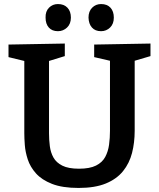

<svg xmlns="http://www.w3.org/2000/svg" viewBox="-20 -917 784 948"><path d="M445 -697 723 -702V-640L645 -617V-271Q645 -213 632 -162Q619 -111 587.5 -72Q556 -33 502.5 -11Q449 11 368 11Q288 11 237 -9Q186 -29 157.5 -61Q129 -93 117 -130Q105 -167 102.5 -201Q100 -235 100 -259V-616L22 -635V-697L300 -702V-640L222 -616V-259Q222 -227 226 -195.5Q230 -164 244 -139Q258 -114 288 -99Q318 -84 370 -84Q423 -84 454 -99.5Q485 -115 499.5 -142Q514 -169 518.5 -202.5Q523 -236 523 -271V-617L445 -635ZM479 -763Q450 -763 434 -781Q418 -799 417 -830Q417 -861 435 -879Q453 -897 479 -897Q509 -897 525.5 -879Q542 -861 542 -830Q542 -799 523.5 -781Q505 -763 479 -763ZM266 -763Q237 -763 221 -781Q205 -799 205 -830Q204 -861 222 -879Q240 -897 266 -897Q296 -897 313 -879Q330 -861 330 -830Q330 -799 311 -781Q292 -763 266 -763Z"/></svg>

Font: Bitter SemiBold
Style: Regular
Weight: 600
Designer: Sol Matas, and Bitter project Authors
Foundry: Sol Matas
Version: Version 2.001